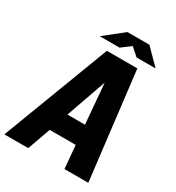

<svg xmlns="http://www.w3.org/2000/svg" viewBox="-255 -1083 1115 1215"><g transform="rotate(30 303.0 -475.0)"><path d="M585 -839.8H445.8L389.2 -890.1L321.8 -839.8H176.8L315.9 -950.2H476.1ZM262.2 -782.2H484.9L578.1 0H403.8L389.2 -168H199.2L139.2 0H-35.2ZM351.1 -601.1 248 -308.1H376Z"/></g></svg>

Font: Cooper Hewitt
Style: Bold Italic
Weight: 712
Designer: Village Type and Design LLC
Foundry: Cooper Hewitt Smithsonian Design Museum
Version: 1.000